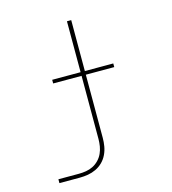

<svg xmlns="http://www.w3.org/2000/svg" viewBox="-109 -610 819 914"><g transform="rotate(-15 300.0 -152.5)"><path d="M71 215V196H171Q190 196 208 193Q226 190 242 182Q258 174 271 160.5Q284 147 291.5 130.5Q299 114 302 96Q305 78 305 60V-251H165V-269H305V-520H326V-269H466V-251H326V60Q326 81 322.5 101.5Q319 122 310 141Q301 160 286 175Q271 190 252 199Q233 208 212.5 211.5Q192 215 171 215Z"/></g></svg>

Font: Iosevka Thin Extended
Style: Regular
Weight: 100
Width: 7
Monospace: yes
Designer: Belleve Invis
Foundry: Belleve Invis
Version: Version 32.5.0; ttfautohint (v1.8.4)